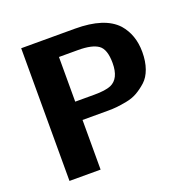

<svg xmlns="http://www.w3.org/2000/svg" viewBox="-123 -820 950 945"><g transform="rotate(-20 351.5 -347.5)"><path d="M84 0V-695H366Q520 -695 585 -625Q638 -565 638 -474Q638 -425 624.5 -387Q611 -349 586.5 -327Q562 -305 536.5 -290.5Q511 -276 478.5 -270Q446 -264 425.5 -262Q405 -260 381 -260H247V0ZM244 -357H344Q402 -357 431 -369Q482 -391 482 -473Q482 -545 449.5 -568Q417 -591 344 -591H244Z"/></g></svg>

Font: Coval
Style: Black
Weight: 1000
Foundry: Context Ltd
Version: Version 001.000